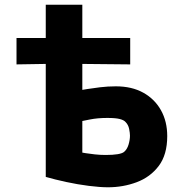

<svg xmlns="http://www.w3.org/2000/svg" viewBox="-20 -781 777 814"><path d="M438 13Q404 13 356.5 7Q309 1 260.5 -9.5Q212 -20 174 -31V-510L50 -508V-620H174V-761H329V-620H532V-508L329 -510V-400Q329 -400 350 -403.5Q371 -407 404 -411Q437 -415 471 -415Q539 -415 587.5 -388Q636 -361 662.5 -313.5Q689 -266 689 -204Q689 -125 653 -77.5Q617 -30 559.5 -8.5Q502 13 438 13ZM428 -124Q490 -124 506 -137Q519 -148 525 -168Q531 -188 531 -206Q531 -217 527.5 -234.5Q524 -252 512 -264Q505 -272 487.5 -276.5Q470 -281 435 -281Q394 -281 361.5 -274.5Q329 -268 329 -268V-134Q329 -134 344 -131.5Q359 -129 382 -126.5Q405 -124 428 -124Z"/></svg>

Font: Ruda SemiBold
Style: Bold
Weight: 900
Designer: Mariela Monsalve and Angelina Sanchez
Foundry: Mariela Monsalve and Angelina Sanchez
Version: Version 2.000